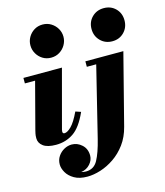

<svg xmlns="http://www.w3.org/2000/svg" viewBox="-143 -867 1061 1235"><g transform="rotate(-15 387.0 -250.0)"><path d="M148 -650Q148 -679 162.2 -704Q176.5 -729 201.2 -744.5Q226 -760 257.5 -760Q289 -760 314 -744.5Q339 -729 353.5 -704Q368 -679 368 -650Q368 -621 353.5 -595.8Q339 -570.5 314 -555Q289 -539.5 257.5 -539.5Q226 -539.5 201.2 -555Q176.5 -570.5 162.2 -595.8Q148 -621 148 -650ZM352.5 -153Q311 -59.5 259.5 -24.8Q208 10 143 10Q85.5 10 57.8 -10.8Q30 -31.5 30 -63.5Q30 -82.5 32.8 -94.5Q35.5 -106.5 37.5 -115L118.5 -423.5H50.5V-460H307L206 -82.5Q205 -78.5 203.5 -72.8Q202 -67 202 -61.5Q202 -48 214.5 -48Q233.5 -48 260 -74.2Q286.5 -100.5 317 -165ZM555 -650Q555 -697.5 586.5 -728.8Q618 -760 665 -760Q712.5 -760 743.5 -728.8Q774.5 -697.5 774.5 -650Q774.5 -603 743.5 -571.2Q712.5 -539.5 665 -539.5Q618 -539.5 586.5 -571.2Q555 -603 555 -650ZM716 -460 595 11.5Q578.5 76 543.8 123Q509 170 464.5 200.2Q420 230.5 373.2 245.2Q326.5 260 285 260Q232 260 198 240.2Q164 220.5 148 192.2Q132 164 132 138.5Q132 108 147.8 84.5Q163.5 61 188 47.5Q212.5 34 239 34Q276.5 34 306.2 61Q336 88 336 133Q336 163.5 313 189.5Q290 215.5 253 221Q270 225.5 284.5 225.5Q337 225.5 363 178Q389 130.5 410.5 43.5L525.5 -423.5H463V-460Z"/></g></svg>

Font: Bodoni* 06pt Fatface
Style: Italic
Weight: 900
Italic angle: -13°
Version: Version 2.3